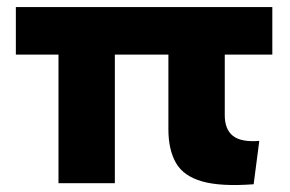

<svg xmlns="http://www.w3.org/2000/svg" viewBox="-20 -520 822 545"><path d="M146 0V-365H25V-500H753V-365H618V-193Q618 -153 641 -134.5Q664 -116 716 -120L700 3Q607 10 554 -5Q501 -20 479.5 -57.5Q458 -95 458 -153V-365H306V0Z"/></svg>

Font: Prodigy Sans
Style: Bold
Weight: 700
Designer: Wei Huang
Foundry: Wei Huang
Version: Version 1.003; ttfautohint (v1.8.3)